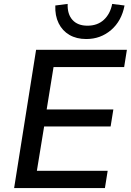

<svg xmlns="http://www.w3.org/2000/svg" viewBox="-20 -959 667 979"><path d="M52 0 164 -705H627L613 -617H253L218 -401H558L544 -314H205L168 -88H529L515 0ZM420 -760Q370 -760 334 -781Q298 -802 279 -840.5Q260 -879 262 -931L325 -939Q323 -887 349.5 -857.5Q376 -828 426 -828Q477 -828 509.5 -858Q542 -888 552 -939L615 -931Q600 -852 546.5 -806Q493 -760 420 -760Z"/></svg>

Font: Nunito Sans 10pt SemiBold
Style: Italic
Weight: 600
Italic angle: -9°
Designer: Vernon Adams
Foundry: Vernon Adams
Version: Version 3.101;gftools[0.9.27]